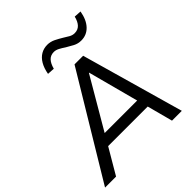

<svg xmlns="http://www.w3.org/2000/svg" viewBox="-268 -1084 1245 1245"><g transform="rotate(-45 354.5 -461.5)"><path d="M-24 0 401 -705H480L680 0H590L538 -196L571 -176H148L191 -194L77 0ZM428 -600 215 -236 193 -252H551L527 -235L430 -600ZM286 -780 236 -783Q244 -828 262 -858.5Q280 -889 306.5 -904.5Q333 -920 366 -920Q395 -920 421 -907Q447 -894 470 -880Q490 -867 508 -857Q526 -847 545 -847Q575 -847 593.5 -866.5Q612 -886 621 -923L671 -920Q660 -855 626 -819Q592 -783 542 -783Q512 -783 486.5 -796.5Q461 -810 438 -824Q419 -837 400 -847Q381 -857 363 -857Q333 -857 314.5 -837.5Q296 -818 286 -780Z"/></g></svg>

Font: Nunito Sans 12pt ExtraLight 12pt Medium
Style: Italic
Weight: 500
Italic angle: -9°
Version: Version 3.101;gftools[0.9.27]